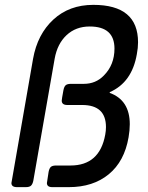

<svg xmlns="http://www.w3.org/2000/svg" viewBox="-20 -770 611 790"><path d="M263 0H195Q173 0 173 -17L180 -63Q183 -78 189.5 -83.5Q196 -89 211 -89H270Q390 -89 413 -216Q416 -232 416 -247Q416 -338 318 -338H257Q234 -338 234 -356Q234 -361 241 -399Q244 -414 250.5 -419.5Q257 -425 272 -425H325Q374 -425 407 -459Q451 -503 451 -570Q451 -661 349 -661Q292 -661 254 -625.5Q216 -590 205 -529L117 -26Q114 -12 107.5 -6Q101 0 86 0H50Q27 0 27 -17Q27 -20 116 -528Q134 -629 199.5 -689.5Q265 -750 364 -750Q548 -750 548 -596Q548 -573 543 -547Q523 -431 432 -391L431 -388Q514 -358 514 -259Q514 -234 509 -205Q492 -106 427.5 -53Q363 0 263 0Z"/></svg>

Font: YamahaIndonesia935. App
Style: Italic
Weight: 400
Italic angle: -10°
Designer: Dalton Maag Ltd
Foundry: Dalton Maag Ltd
Version: Version 1.002; January 01, 2024; Regular/Italic